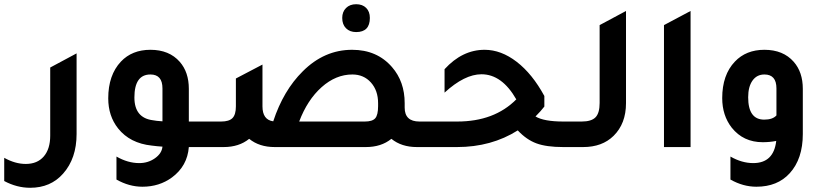

<svg xmlns="http://www.w3.org/2000/svg" viewBox="-93 -697 3905 910"><path d="M270 -62Q270 54 206 126Q147 193 50 193Q-13 193 -73 161V51Q-21 80 29 80Q84 80 114.5 44.5Q145 9 145 -54V-377L270 -444Z M925 -121V0H802Q795 90 722 144Q662 188 582 188Q519 188 459 154V45Q513 76 567 76Q609 76 641.5 53Q674 30 677 -2Q669 -3 652 -4Q635 -6 626 -7Q523 -18 467 -88Q420 -147 420 -231Q420 -341 480 -405Q533 -461 620 -461Q709 -461 759 -404Q802 -355 802 -276V-121ZM677 -278Q677 -344 620 -344Q544 -344 544 -235Q544 -138 632 -127Q646 -124 677 -122Z M1595 -545Q1565 -545 1547 -563Q1529 -581 1529 -612Q1529 -641 1547 -659Q1565 -677 1595 -677Q1625 -677 1642.5 -659.5Q1660 -642 1660 -612Q1660 -545 1595 -545ZM1895 -121H1985V0H1883Q1810 0 1762 -39Q1714 0 1641 0H1209Q1136 0 1088 -39Q1040 0 967 0H865V-121H955Q993 -121 1009 -137.5Q1025 -154 1025 -193V-325L1151 -391V-193Q1151 -129 1202 -122Q1250 -268 1342 -359Q1444 -461 1576 -461Q1694 -461 1765 -379Q1825 -310 1825 -208V-187Q1825 -121 1895 -121ZM1636 -121Q1672 -121 1685.5 -136.5Q1699 -152 1699 -194V-208Q1699 -268 1665 -306Q1631 -344 1577 -344Q1499 -344 1431.5 -284Q1364 -224 1325 -121Z M2577 -121H2661V0H2576Q2497 0 2449.5 -17.5Q2402 -35 2361 -79Q2236 0 2073 0H1925V-121H2074Q2250 -121 2354 -226Q2286 -345 2189 -345Q2109 -345 2014 -258V-369Q2098 -461 2204 -461Q2282 -461 2356 -404Q2430 -347 2487 -242V-192Q2471 -171 2445 -145Q2485 -121 2577 -121Z M2601 0V-121H2664Q2710 -121 2729.5 -141Q2749 -161 2749 -209V-578L2874 -645V-208Q2874 -111 2815 -53Q2761 0 2671 0Z M3054 0V-578L3180 -645V0Z M3586 -29Q3555 -23 3522 -23Q3430 -23 3375 -92Q3330 -150 3330 -232Q3330 -342 3390 -405Q3443 -461 3530 -461Q3619 -461 3669 -404Q3712 -355 3712 -276V-62Q3712 56 3650 124Q3592 188 3492 188Q3429 188 3369 154V45Q3423 76 3477 76Q3574 76 3586 -29ZM3587 -278Q3587 -344 3530 -344Q3494 -344 3473.5 -315Q3453 -286 3453 -236Q3453 -130 3529 -130Q3569 -130 3587 -150Z"/></svg>

Font: Space Grotesk SemiBold
Style: Regular
Weight: 600
Designer: Florian Karsten
Foundry: Florian Karsten
Version: Version 2.000